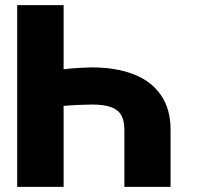

<svg xmlns="http://www.w3.org/2000/svg" viewBox="-20 -727 771 747"><path d="M463.9 0V-222.7Q463.9 -257.8 451.7 -279.1Q439.5 -300.3 411.9 -310.3Q384.3 -320.3 336.9 -320.3Q318.4 -320.3 285.4 -318.8Q252.4 -317.4 227.5 -314.9V0H46.9V-707H227.5V-457.5Q253.9 -460.9 288.8 -462.9Q323.7 -464.8 336.9 -464.8Q430.7 -464.8 499.5 -438.2Q568.4 -411.6 606 -357.2Q643.6 -302.7 643.6 -222.7V0Z"/></svg>

Font: Pretendard JP Black
Style: Regular
Weight: 900
Designer: Base glyphs from Inter by Rasmus Andersson; Hangeul glyphs from Noto Sans CJK(Source Han Sans) by Jang Soo-young and Kan
Foundry: Kil Hyung-jin
Version: Version 1.309